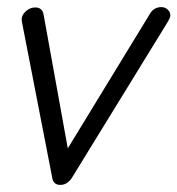

<svg xmlns="http://www.w3.org/2000/svg" viewBox="-20 -514 500 541"><path d="M150 7Q130 7 127 -14L44 -441Q41 -456 41 -459Q41 -472 53 -482.5Q65 -493 79 -493Q100 -493 103 -472L171 -96L403 -476Q414 -494 435 -494Q445 -494 452.5 -487Q460 -480 460 -470Q460 -464 450 -448L182 -12Q169 7 150 7Z"/></svg>

Font: Comic Neue
Style: Italic
Weight: 400
Italic angle: -12°
Designer: Craig Rozynski
Foundry: Craig Rozynski
Version: Version 2.003